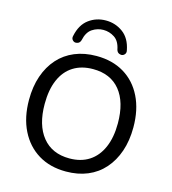

<svg xmlns="http://www.w3.org/2000/svg" viewBox="-134 -1044 1038 1161"><g transform="rotate(15 385.5 -463.5)"><path d="M386 9Q286 9 213 -35.5Q140 -80 99.5 -161.5Q59 -243 59 -353Q59 -436 82 -502.5Q105 -569 147.5 -616.5Q190 -664 250.5 -689Q311 -714 386 -714Q486 -714 559 -670Q632 -626 672 -545Q712 -464 712 -354Q712 -271 689 -204Q666 -137 623.5 -89Q581 -41 521 -16Q461 9 386 9ZM386 -73Q458 -73 509 -106Q560 -139 587.5 -202Q615 -265 615 -353Q615 -486 555.5 -559Q496 -632 386 -632Q314 -632 262.5 -599.5Q211 -567 184 -504.5Q157 -442 157 -353Q157 -221 217 -147Q277 -73 386 -73ZM240 -759Q229 -760 221 -770Q213 -780 217 -795Q232 -867 278.5 -901.5Q325 -936 385 -936Q445 -936 492 -901.5Q539 -867 553 -795Q557 -780 549 -770Q541 -760 530 -759Q521 -759 514 -762Q507 -765 503 -770.5Q499 -776 497 -783Q487 -835 455 -856Q423 -877 385 -877Q348 -877 316 -856Q284 -835 273 -783Q271 -776 267 -770.5Q263 -765 256.5 -762Q250 -759 240 -759Z"/></g></svg>

Font: Nunito ExtraLight Medium
Style: Regular
Weight: 500
Version: Version 3.602